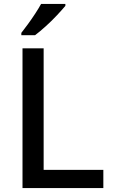

<svg xmlns="http://www.w3.org/2000/svg" viewBox="-20 -961 576 981"><path d="M95 0V-714H203V-93H508V0ZM314 -931Q299 -913 272 -884Q245 -855 214 -827Q183 -799 159 -781H89V-793Q104 -812 123 -838Q142 -864 160 -891.5Q178 -919 190 -941H314Z"/></svg>

Font: Noto Sans Tamil Medium
Style: Regular
Weight: 500
Designer: Jelle Bosma - Monotype Design Team
Foundry: Monotype Imaging Inc.
Version: Version 2.004; ttfautohint (v1.8.4.7-5d5b)